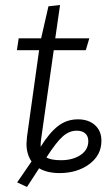

<svg xmlns="http://www.w3.org/2000/svg" viewBox="-20 -675 422 761"><path d="M382 -117Q382 -60 334 -24.5Q286 11 216 11Q167 11 135 -8L87 66L48 48L105 -35Q85 -64 85 -105Q85 -113 87 -133L135 -476H47L54 -523H143L172 -650L218 -655L199 -523H334L320 -476H193L143 -124Q141 -112 141 -93Q175 -148 209.5 -175Q244 -202 289 -202Q331 -202 356.5 -179Q382 -156 382 -117ZM330 -116Q330 -135 318 -146Q306 -157 284 -157Q255 -157 229.5 -135Q204 -113 164 -51Q182 -40 222 -40Q268 -40 299 -60.5Q330 -81 330 -116Z"/></svg>

Font: FiraGO Light
Style: Italic
Weight: 300
Italic angle: -8°
Designer: bBox Type GmbH
Foundry: bBox Type GmbH
Version: Version 1.001